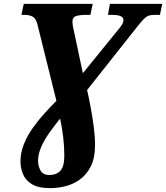

<svg xmlns="http://www.w3.org/2000/svg" viewBox="-20 -734 860 994"><path d="M242 240Q177 240 143.5 218.5Q110 197 98 165Q86 133 86 102Q86 56 104 11.5Q122 -33 151 -73.5Q180 -114 212 -149Q244 -184 272 -212L173 -611Q165 -640 148 -648.5Q131 -657 108 -657H91L103 -714H460L448 -657H425Q393 -657 374 -651Q355 -645 355 -621Q355 -613 357 -600Q359 -587 365 -562L409 -355L595 -584Q609 -601 614 -610.5Q619 -620 619 -630Q619 -657 562 -657H539L549 -714H820L808 -657H778Q759 -657 746.5 -651.5Q734 -646 721.5 -632.5Q709 -619 689 -594L431 -268Q439 -233 448.5 -183Q458 -133 465 -80Q472 -27 472 16Q472 85 449.5 128.5Q427 172 392 196.5Q357 221 317 230.5Q277 240 242 240ZM235 172Q272 172 292.5 150Q313 128 313 72Q313 25 307 -25.5Q301 -76 291 -120Q263 -85 236.5 -48Q210 -11 193.5 26.5Q177 64 177 99Q177 126 190 149Q203 172 235 172Z"/></svg>

Font: Noto Serif ExtraBold
Style: Italic
Weight: 800
Italic angle: -12°
Designer: Monotype Design Team
Foundry: Monotype Imaging Inc.
Version: Version 2.013